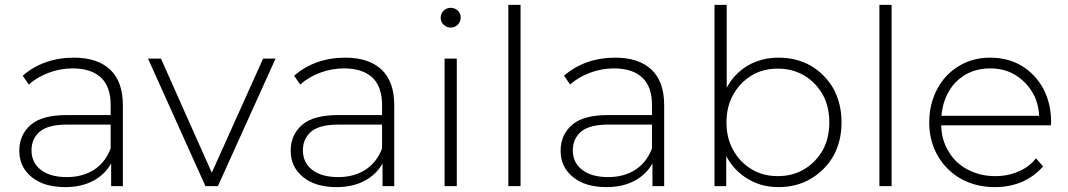

<svg xmlns="http://www.w3.org/2000/svg" viewBox="-20 -762 4372 786"><path d="M282 -526Q379 -526 431 -477Q483 -428 483 -331V0H435V-93Q410 -48 362 -22Q313 4 247 4Q160 4 110 -37Q59 -78 59 -145Q59 -210 106 -251Q152 -291 254 -291H433V-333Q433 -406 394 -444Q353 -482 278 -482Q226 -482 179 -464Q131 -446 98 -416L73 -452Q114 -488 167 -507Q221 -526 282 -526ZM254 -37Q318 -37 365 -67Q411 -97 433 -154V-252H255Q178 -252 144 -224Q109 -195 109 -147Q109 -96 147 -67Q185 -37 254 -37Z M1057 -522H1108L872 0H821L586 -522H639L847 -55Z M1393 -526Q1490 -526 1542 -477Q1594 -428 1594 -331V0H1546V-93Q1521 -48 1473 -22Q1424 4 1358 4Q1271 4 1221 -37Q1170 -78 1170 -145Q1170 -210 1217 -251Q1263 -291 1365 -291H1544V-333Q1544 -406 1505 -444Q1464 -482 1389 -482Q1337 -482 1290 -464Q1242 -446 1209 -416L1184 -452Q1225 -488 1278 -507Q1332 -526 1393 -526ZM1365 -37Q1429 -37 1476 -67Q1522 -97 1544 -154V-252H1366Q1289 -252 1255 -224Q1220 -195 1220 -147Q1220 -96 1258 -67Q1296 -37 1365 -37Z M1800 0V-522H1850V0ZM1796 -661Q1784 -672 1784 -689Q1784 -706 1796 -718Q1808 -730 1825 -730Q1841 -730 1854 -719Q1866 -707 1866 -690Q1866 -673 1854 -661Q1842 -649 1825 -649Q1808 -649 1796 -661Z M2061 0V-742H2111V0Z M2498 -526Q2595 -526 2647 -477Q2699 -428 2699 -331V0H2651V-93Q2626 -48 2578 -22Q2529 4 2463 4Q2376 4 2326 -37Q2275 -78 2275 -145Q2275 -210 2322 -251Q2368 -291 2470 -291H2649V-333Q2649 -406 2610 -444Q2569 -482 2494 -482Q2442 -482 2395 -464Q2347 -446 2314 -416L2289 -452Q2330 -488 2383 -507Q2437 -526 2498 -526ZM2470 -37Q2534 -37 2581 -67Q2627 -97 2649 -154V-252H2471Q2394 -252 2360 -224Q2325 -195 2325 -147Q2325 -96 2363 -67Q2401 -37 2470 -37Z M3167 -526Q3241 -526 3299 -493Q3358 -458 3392 -399Q3425 -338 3425 -261Q3425 -184 3392 -124Q3358 -65 3299 -30Q3241 4 3167 4Q3096 4 3041 -30Q2985 -63 2953 -123V0H2905V-742H2955V-403Q2986 -461 3042 -494Q3098 -526 3167 -526ZM3348 -147Q3375 -196 3375 -261Q3375 -326 3348 -375Q3319 -425 3272 -453Q3225 -481 3164 -481Q3103 -481 3057 -453Q3009 -424 2982 -375Q2954 -326 2954 -261Q2954 -196 2982 -147Q3009 -98 3057 -69Q3103 -41 3164 -41Q3225 -41 3272 -69Q3319 -97 3348 -147Z M3580 0V-742H3630V0Z M4283 -263 4282 -249H3833Q3834 -189 3864 -141Q3892 -93 3943 -67Q3993 -41 4054 -41Q4107 -41 4149 -60Q4193 -78 4221 -114L4250 -81Q4215 -40 4165 -18Q4114 4 4053 4Q3975 4 3914 -30Q3854 -64 3819 -124Q3784 -185 3784 -261Q3784 -336 3817 -398Q3848 -457 3906 -492Q3962 -526 4034 -526Q4105 -526 4162 -493Q4219 -458 4251 -399Q4283 -338 4283 -263ZM4034 -482Q3979 -482 3935 -458Q3890 -432 3865 -389Q3839 -345 3834 -288H4234Q4231 -345 4204 -388Q4177 -431 4133 -457Q4090 -482 4034 -482Z"/></svg>

Font: Montserrat Light Alt1
Style: Light
Weight: 500
Designer: Differentunic
Foundry: Julieta Ulanovsky
Version: 0.1